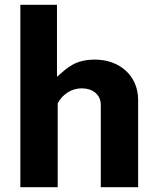

<svg xmlns="http://www.w3.org/2000/svg" viewBox="-20 -782 658 802"><path d="M221 0V-351C243 -390 280 -413 321 -413C367 -413 401 -387 401 -344V0H557V-365C557 -466 479 -533 377 -533C296 -533 264 -502 218 -461V-762H65V0Z"/></svg>

Font: Cheyenne Sans
Style: Bold
Weight: 700
Designer: The Public Sans project authors (U.S. Web Design System), Libre Franklin designed by Pablo Impallari and Rodrigo Fuenzal
Foundry: The Cheyenne Sans Project Authors
Version: Version 2.007